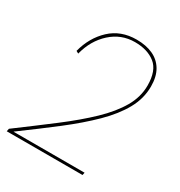

<svg xmlns="http://www.w3.org/2000/svg" viewBox="-161 -780 833 891"><g transform="rotate(30 256.0 -335.0)"><path d="M4 0 7 -15Q108 -90 192 -154Q276 -218 337 -276.5Q398 -335 431 -392Q464 -449 464 -510Q464 -590 422.5 -623Q381 -656 313 -656Q240 -656 185.5 -606.5Q131 -557 111 -478L98 -485Q119 -566 174.5 -618Q230 -670 314 -670Q365 -670 402 -653Q439 -636 459.5 -601.5Q480 -567 480 -514Q480 -450 447 -390.5Q414 -331 353.5 -271.5Q293 -212 211.5 -149Q130 -86 33 -15V-14Q40 -14 46.5 -14Q53 -14 60 -14H413L410 0Z"/></g></svg>

Font: Kantumruy Pro Thin
Style: Italic
Weight: 250
Italic angle: -13°
Version: Version 1.002